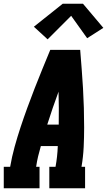

<svg xmlns="http://www.w3.org/2000/svg" viewBox="-31 -1000 569 1020"><path d="M-11 0V-114H23Q32 -167 46.5 -219.5Q61 -272 78 -323.5Q95 -375 114 -427Q133 -479 153 -530.5Q173 -582 194 -633Q215 -684 236 -735H395Q399 -684 403 -633Q407 -582 410 -530.5Q413 -479 414.5 -427Q416 -375 416 -323Q416 -271 413.5 -218.5Q411 -166 402 -114H421V0H231V-114H264Q269 -141 272 -168.5Q275 -196 276 -224H186Q178 -197 171.5 -169.5Q165 -142 161 -114H179V0ZM281 -338Q282 -382 281.5 -426Q281 -470 280 -513Q264 -470 249 -426Q234 -382 220 -338ZM222 -791 149 -858 302 -980H410L518 -852L432 -797L347 -916Z"/></svg>

Font: Iosevka Curly Slab HvObl
Style: Regular
Weight: 900
Italic angle: -9°
Monospace: yes
Designer: Belleve Invis
Foundry: Belleve Invis
Version: Version 11.1.0; ttfautohint (v1.8.3)